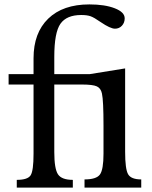

<svg xmlns="http://www.w3.org/2000/svg" viewBox="-20 -850 691 870"><path d="M547 -540V-162Q547 -84 560.5 -60.5Q574 -37 620 -37V0H363V-37Q417 -37 433 -59.5Q449 -82 449 -154V-280Q449 -394 442 -426Q437 -450 419 -458.5Q401 -467 351 -467H226V-161Q226 -86 242.5 -60.5Q259 -35 310 -35V0H56V-35Q106 -35 119 -56Q132 -77 132 -153V-467H19V-514H132V-586Q132 -701 198.5 -765.5Q265 -830 385 -830Q455 -830 500 -812.5Q545 -795 545 -767Q545 -747 532.5 -733.5Q520 -720 501 -720Q480 -720 436 -750Q406 -771 390 -776.5Q374 -782 348 -782Q282 -782 254 -742.5Q226 -703 226 -592V-514H386Z"/></svg>

Font: Libre Baskerville
Style: Regular
Weight: 400
Designer: Pablo Impallari, Rodrigo Fuenzalida
Foundry: Pablo Impallari, Rodrigo Fuenzalida
Version: Version 1.000